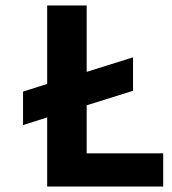

<svg xmlns="http://www.w3.org/2000/svg" viewBox="-20 -680 628 700"><path d="M152 0V-252L64 -224V-346L152 -374V-660H296V-418L465 -471V-349L296 -296V-121H575V0Z"/></svg>

Font: Bricolage Grotesque 12pt Bricolage Grotesque 10pt Regular
Style: Bold
Weight: 700
Designer: Mathieu Triay
Foundry: Atelier Triay
Version: Version 1.001; ttfautohint (v1.8.4.7-5d5b);gftools[0.9.33.de